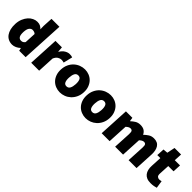

<svg xmlns="http://www.w3.org/2000/svg" viewBox="216 -1814 2944 2944"><g transform="rotate(45 1688.0 -342.0)"><path d="M31 -250Q34 -311 54.5 -360Q75 -409 105 -442.5Q135 -476 173 -494Q211 -512 249 -512Q290 -512 315 -498.5Q340 -485 362 -462L360 -534L369 -696H541L504 0H364L354 -46H350Q323 -20 288.5 -4Q254 12 221 12Q174 12 137.5 -6Q101 -24 76.5 -58Q52 -92 40 -140.5Q28 -189 31 -250ZM207 -252Q204 -184 222 -156Q240 -128 275 -128Q295 -128 310.5 -135.5Q326 -143 341 -164L350 -348Q336 -362 318.5 -367Q301 -372 284 -372Q257 -372 234 -345Q211 -318 207 -252Z M651 -500H791L798 -414H802Q833 -465 872.5 -488.5Q912 -512 949 -512Q972 -512 986 -509.5Q1000 -507 1011 -502L975 -354Q961 -357 949 -359.5Q937 -362 920 -362Q893 -362 862.5 -343.5Q832 -325 811 -278L797 0H625Z M1020 -250Q1023 -312 1046 -361Q1069 -410 1105.5 -443.5Q1142 -477 1188 -494.5Q1234 -512 1282 -512Q1330 -512 1373.5 -494.5Q1417 -477 1449.5 -443.5Q1482 -410 1500.5 -361Q1519 -312 1516 -250Q1513 -188 1489.5 -139Q1466 -90 1429.5 -56.5Q1393 -23 1347.5 -5.5Q1302 12 1254 12Q1206 12 1162 -5.5Q1118 -23 1085.5 -56.5Q1053 -90 1035 -139Q1017 -188 1020 -250ZM1196 -250Q1193 -193 1208 -159.5Q1223 -126 1262 -126Q1301 -126 1319 -159.5Q1337 -193 1340 -250Q1343 -307 1328 -340.5Q1313 -374 1274 -374Q1235 -374 1217 -340.5Q1199 -307 1196 -250Z M1580 -250Q1583 -312 1606 -361Q1629 -410 1665.5 -443.5Q1702 -477 1748 -494.5Q1794 -512 1842 -512Q1890 -512 1933.5 -494.5Q1977 -477 2009.5 -443.5Q2042 -410 2060.5 -361Q2079 -312 2076 -250Q2073 -188 2049.5 -139Q2026 -90 1989.5 -56.5Q1953 -23 1907.5 -5.5Q1862 12 1814 12Q1766 12 1722 -5.5Q1678 -23 1645.5 -56.5Q1613 -90 1595 -139Q1577 -188 1580 -250ZM1756 -250Q1753 -193 1768 -159.5Q1783 -126 1822 -126Q1861 -126 1879 -159.5Q1897 -193 1900 -250Q1903 -307 1888 -340.5Q1873 -374 1834 -374Q1795 -374 1777 -340.5Q1759 -307 1756 -250Z M2179 -500H2319L2328 -439H2332Q2363 -468 2398.5 -490Q2434 -512 2485 -512Q2536 -512 2568.5 -491.5Q2601 -471 2619 -432Q2652 -464 2689 -488Q2726 -512 2777 -512Q2859 -512 2894.5 -456.5Q2930 -401 2925 -308L2909 0H2737L2752 -286Q2754 -334 2743 -350Q2732 -366 2706 -366Q2674 -366 2634 -328L2617 0H2445L2460 -286Q2462 -334 2451 -350Q2440 -366 2414 -366Q2382 -366 2342 -328L2325 0H2153Z M3059 -366H2993L3000 -494L3076 -500L3103 -630H3245L3238 -500H3352L3345 -366H3231L3222 -195Q3220 -153 3237 -137.5Q3254 -122 3278 -122Q3290 -122 3301.5 -124.5Q3313 -127 3323 -130L3342 -6Q3322 0 3293.5 6Q3265 12 3223 12Q3174 12 3140.5 -2.5Q3107 -17 3086 -44Q3065 -71 3056 -108.5Q3047 -146 3050 -192Z"/></g></svg>

Font: Kilde Sans Black
Style: Regular
Weight: 900
Italic angle: -3°
Designer: Paul D. Hunt
Foundry: Adobe Systems Incorporated
Version: Version 1.050;PS Version 1.000;hotconv 1.0.70;makeotf.lib2.5